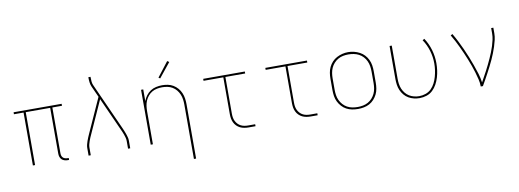

<svg xmlns="http://www.w3.org/2000/svg" viewBox="-70 -1189 4940 1826"><g transform="rotate(-10 2400.0 -275.5)"><path d="M496 8Q481 8 465.5 3.5Q450 -1 439 -11.5Q428 -22 423 -37Q418 -52 418 -68V-511H182V0H161V-511H68V-530H532V-511H439V-68Q439 -56 442.5 -45Q446 -34 454 -26Q462 -18 473.5 -14.5Q485 -11 496 -11H509V8Z M699 0V-74Q699 -91 703.5 -107.5Q708 -124 713.5 -140.5Q719 -157 726 -173Q733 -189 740 -205L889 -535L841 -641Q832 -661 829 -683.5Q826 -706 826 -728V-735H847V-728Q847 -708 849 -687.5Q851 -667 860 -649L1060 -205Q1067 -189 1074 -173Q1081 -157 1086.5 -140.5Q1092 -124 1096.5 -107.5Q1101 -91 1101 -74V0H1080V-74Q1080 -90 1076 -105.5Q1072 -121 1066.5 -136.5Q1061 -152 1054.5 -167Q1048 -182 1041 -197L900 -510L759 -197Q752 -182 745.5 -167Q739 -152 733.5 -136.5Q728 -121 724 -105.5Q720 -90 720 -74V0Z M1680 205V-320Q1680 -345 1676.5 -370.5Q1673 -396 1663 -419.5Q1653 -443 1636.5 -463Q1620 -483 1598 -496Q1576 -509 1550.5 -514Q1525 -519 1500 -519Q1475 -519 1449.5 -514Q1424 -509 1402 -496Q1380 -483 1363.5 -463Q1347 -443 1337 -419.5Q1327 -396 1323.5 -370.5Q1320 -345 1320 -320V0H1299V-530H1320V-417Q1330 -445 1348 -469Q1366 -493 1390.5 -509Q1415 -525 1444.5 -531.5Q1474 -538 1503 -538Q1531 -538 1558.5 -532.5Q1586 -527 1610 -512.5Q1634 -498 1652.5 -476.5Q1671 -455 1682 -429Q1693 -403 1697 -375.5Q1701 -348 1701 -320V205ZM1497 -605 1482 -615 1591 -756 1609 -744Z M2244 0Q2224 0 2203 -3.5Q2182 -7 2163.5 -16Q2145 -25 2130 -40Q2115 -55 2106 -74Q2097 -93 2093.5 -113.5Q2090 -134 2090 -155V-511H1899V-530H2301V-511H2110V-155Q2110 -137 2113 -119Q2116 -101 2124 -84.5Q2132 -68 2145 -54.5Q2158 -41 2174 -33Q2190 -25 2208 -22Q2226 -19 2244 -19H2311V0Z M2844 0Q2824 0 2803 -3.5Q2782 -7 2763.5 -16Q2745 -25 2730 -40Q2715 -55 2706 -74Q2697 -93 2693.5 -113.5Q2690 -134 2690 -155V-511H2499V-530H2901V-511H2710V-155Q2710 -137 2713 -119Q2716 -101 2724 -84.5Q2732 -68 2745 -54.5Q2758 -41 2774 -33Q2790 -25 2808 -22Q2826 -19 2844 -19H2911V0Z M3300 8Q3271 8 3242.5 2.5Q3214 -3 3189 -16.5Q3164 -30 3144.5 -51.5Q3125 -73 3112.5 -98.5Q3100 -124 3095.5 -152.5Q3091 -181 3091 -210V-320Q3091 -349 3095.5 -377.5Q3100 -406 3112.5 -432Q3125 -458 3144.5 -479Q3164 -500 3189.5 -513.5Q3215 -527 3243 -534Q3271 -541 3300 -541Q3329 -541 3357 -534Q3385 -527 3410.5 -513.5Q3436 -500 3455.5 -479Q3475 -458 3487.5 -432Q3500 -406 3504.5 -377.5Q3509 -349 3509 -320V-210Q3509 -181 3504.5 -152.5Q3500 -124 3487.5 -98.5Q3475 -73 3455.5 -51.5Q3436 -30 3411 -16.5Q3386 -3 3357.5 2.5Q3329 8 3300 8ZM3300 -11Q3326 -11 3352 -16Q3378 -21 3400.5 -33.5Q3423 -46 3440.5 -65.5Q3458 -85 3469 -108.5Q3480 -132 3484 -158Q3488 -184 3488 -210V-320Q3488 -346 3484 -372Q3480 -398 3469 -422Q3458 -446 3440 -465.5Q3422 -485 3399 -497Q3376 -509 3350 -514Q3324 -519 3297 -519Q3272 -519 3246.5 -514Q3221 -509 3198.5 -496Q3176 -483 3158.5 -463.5Q3141 -444 3130.5 -420.5Q3120 -397 3116 -371.5Q3112 -346 3112 -320V-210Q3112 -184 3116 -158Q3120 -132 3131 -108.5Q3142 -85 3159.5 -65.5Q3177 -46 3199.5 -33.5Q3222 -21 3248 -16Q3274 -11 3300 -11Z M3895 8Q3868 8 3840.5 1.5Q3813 -5 3789 -19Q3765 -33 3747 -54.5Q3729 -76 3718 -101.5Q3707 -127 3703 -154.5Q3699 -182 3699 -210V-530H3720V-210Q3720 -185 3723.5 -160Q3727 -135 3736.5 -112Q3746 -89 3762 -69Q3778 -49 3799.5 -36Q3821 -23 3845.5 -17Q3870 -11 3895 -11Q3927 -11 3958 -22Q3989 -33 4011.5 -55.5Q4034 -78 4048.5 -107Q4063 -136 4071.5 -166.5Q4080 -197 4084.5 -229Q4089 -261 4089 -293Q4089 -356 4071 -416.5Q4053 -477 4018 -529L4036 -540Q4072 -485 4090.5 -421.5Q4109 -358 4109 -293Q4109 -258 4104.5 -224Q4100 -190 4090 -156.5Q4080 -123 4063.5 -92.5Q4047 -62 4022 -38Q3997 -14 3963.5 -3Q3930 8 3895 8Z M4486 0Q4486 -35 4477.5 -70Q4469 -105 4459 -139Q4449 -173 4437 -206.5Q4425 -240 4412 -272.5Q4399 -305 4384.5 -338Q4370 -371 4355 -403Q4340 -435 4323.5 -466.5Q4307 -498 4289 -528L4307 -538Q4330 -499 4350.5 -458.5Q4371 -418 4389.5 -377Q4408 -336 4425 -294Q4442 -252 4457 -209.5Q4472 -167 4485.5 -124Q4499 -81 4505 -36Q4519 -62 4533.5 -88Q4548 -114 4562 -140.5Q4576 -167 4589 -194Q4602 -221 4614.5 -248.5Q4627 -276 4638 -303.5Q4649 -331 4658 -359.5Q4667 -388 4673.5 -417.5Q4680 -447 4680 -477V-530H4701V-477Q4701 -445 4693.5 -413Q4686 -381 4676 -350Q4666 -319 4654 -289Q4642 -259 4628.5 -229.5Q4615 -200 4600 -171Q4585 -142 4570 -113.5Q4555 -85 4539 -56.5Q4523 -28 4507 0Z"/></g></svg>

Font: Iosevka Curly Thin Extended
Style: Regular
Weight: 100
Width: 7
Monospace: yes
Designer: Belleve Invis
Foundry: Belleve Invis
Version: Version 11.1.0; ttfautohint (v1.8.3)